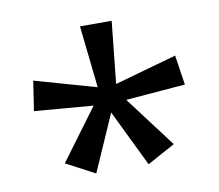

<svg xmlns="http://www.w3.org/2000/svg" viewBox="-58 -828 667 585"><g transform="rotate(-10 275.5 -535.0)"><path d="M322 -760 302 -568 494 -622 508 -530 324 -515 443 -357 357 -310 272 -485 195 -310 106 -357 223 -515 41 -530 55 -622 245 -568 224 -760Z"/></g></svg>

Font: lguzrati85
Style: Book
Weight: 400
Designer: Jelle Bosma - Monotype Design Team, Universal Thirst
Foundry: Monotype Imaging Inc.
Version: Version 2.106